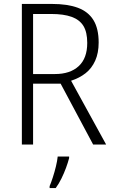

<svg xmlns="http://www.w3.org/2000/svg" viewBox="-20 -734 578 975"><path d="M244 -714Q323 -714 375.5 -694.5Q428 -675 454.5 -632Q481 -589 481 -518Q481 -465 463.5 -426Q446 -387 415 -362.5Q384 -338 341 -324L519 0H453L288 -309H148V0H91V-714ZM240 -663H148V-358H259Q336 -358 379.5 -398Q423 -438 423 -516Q423 -571 403.5 -602.5Q384 -634 343.5 -648.5Q303 -663 240 -663ZM331 69Q325 92 315 119Q305 146 292 172.5Q279 199 263 221H232V211Q239 195 248 167.5Q257 140 264 111Q271 82 273 61H331Z"/></svg>

Font: Noto Sans Hebrew SemiCondensed Light
Style: Regular
Weight: 300
Width: 4
Designer: Monotype Design Team
Foundry: Monotype Imaging Inc.
Version: Version 2.003